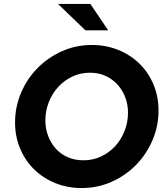

<svg xmlns="http://www.w3.org/2000/svg" viewBox="-20 -938 837 969"><path d="M56 0ZM780 -380Q780 -301 749.5 -230Q719 -159 666.5 -105.5Q614 -52 543.5 -20.5Q473 11 392 11Q321 11 260 -13.5Q199 -38 153.5 -82Q108 -126 82 -187Q56 -248 56 -320Q56 -398 86 -469Q116 -540 168.5 -593.5Q221 -647 291.5 -679Q362 -711 444 -711Q514 -711 575.5 -686.5Q637 -662 682.5 -618Q728 -574 754 -513Q780 -452 780 -380ZM626 -370Q626 -410 612.5 -446Q599 -482 574 -510Q549 -538 513.5 -554.5Q478 -571 434 -571Q387 -571 346 -552Q305 -533 274.5 -500Q244 -467 226.5 -423Q209 -379 209 -330Q209 -289 222.5 -253Q236 -217 260.5 -189Q285 -161 321 -145Q357 -129 402 -129Q448 -129 488.5 -147.5Q529 -166 559.5 -198.5Q590 -231 608 -275Q626 -319 626 -370ZM436 -918 526 -785H411L273 -918Z"/></svg>

Font: Rosa Sans
Style: Bold Italic
Weight: 700
Italic angle: -12°
Designer: Pentagram / MCKL
Foundry: Pentagram / MCKL
Version: Version 1.005;September 16, 2019;FontCreator 11.5.0.2425 64-